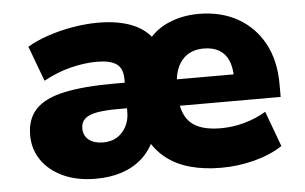

<svg xmlns="http://www.w3.org/2000/svg" viewBox="-43 -570 1021 643"><g transform="rotate(-5 468.0 -249.0)"><path d="M255 11Q192 11 145.5 -10.5Q99 -32 73.5 -69Q48 -106 48 -153Q48 -208 79 -240.5Q110 -273 175.5 -287Q241 -301 344 -301H399V-215H347Q305 -215 277.5 -210Q250 -205 237 -193Q224 -181 224 -161Q224 -136 242 -122Q260 -108 290 -108Q317 -108 336.5 -120Q356 -132 367.5 -153.5Q379 -175 379 -203V-313Q379 -349 358 -364Q337 -379 292 -379Q250 -379 204 -367.5Q158 -356 112 -331L68 -449Q98 -467 138 -480.5Q178 -494 222 -501.5Q266 -509 307 -509Q373 -509 420 -490.5Q467 -472 493 -433H472Q500 -471 546 -490Q592 -509 645 -509Q720 -509 776 -477.5Q832 -446 863.5 -388.5Q895 -331 895 -250V-208H538V-297H760L745 -285Q745 -321 734.5 -344.5Q724 -368 703.5 -380Q683 -392 652 -392Q605 -392 578.5 -360.5Q552 -329 552 -268V-252Q552 -184 583.5 -152.5Q615 -121 687 -121Q727 -121 766.5 -132Q806 -143 839 -163L883 -44Q844 -18 789 -3.5Q734 11 677 11Q620 11 574 -1.5Q528 -14 494.5 -39.5Q461 -65 440 -103H455Q439 -66 410.5 -40.5Q382 -15 343 -2Q304 11 255 11Z"/></g></svg>

Font: Nunito Sans 10pt Black
Style: Regular
Weight: 900
Designer: Vernon Adams
Foundry: Vernon Adams
Version: Version 3.101;gftools[0.9.27]